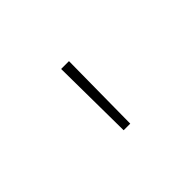

<svg xmlns="http://www.w3.org/2000/svg" viewBox="-54 -949 658 658"><g transform="rotate(-45 275.0 -620.0)"><path d="M259 -470 256 -770H294L291 -470Z"/></g></svg>

Font: M PLUS Code Latin SemiExpanded ExtraLight
Style: Regular
Weight: 250
Width: 6
Designer: Coji Morishita
Foundry: UNDERFOREST DESIGN
Version: Version 1.002; ttfautohint (v1.8.3)